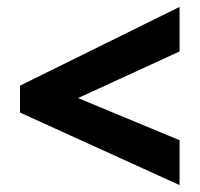

<svg xmlns="http://www.w3.org/2000/svg" viewBox="-20 -639 579 556"><path d="M500 -103 38 -313V-391L500 -619V-490L206 -355L500 -233Z"/></svg>

Font: Noto Sans Tamil SemiCondensed ExtraBold
Style: Regular
Weight: 800
Width: 4
Designer: Jelle Bosma - Monotype Design Team
Foundry: Monotype Imaging Inc.
Version: Version 2.004; ttfautohint (v1.8.4.7-5d5b)